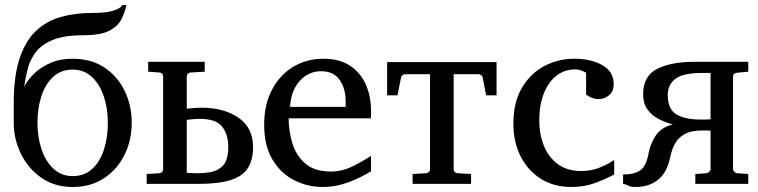

<svg xmlns="http://www.w3.org/2000/svg" viewBox="-20 -726 2993 758"><path d="M500 -241.2Q500 -170.9 470.9 -113.3Q441.9 -55.7 389.6 -21.7Q337.4 12.2 267.1 12.2Q195.3 12.2 143.1 -24.4Q90.8 -61 62.5 -119.1Q34.2 -177.2 34.2 -241.2V-317.9Q34.2 -425.8 57.4 -495.4Q80.6 -564.9 122.1 -604Q163.6 -643.1 219.7 -658.9Q275.9 -674.8 341.8 -674.8Q397 -674.8 422.9 -682.6Q448.7 -690.4 456.3 -698.2Q463.9 -706.1 463.9 -706.1H479Q473.1 -677.7 459.5 -650.1Q445.8 -622.6 411.6 -604.7Q377.4 -586.9 310.1 -586.9Q235.4 -586.9 190.9 -569.3Q146.5 -551.8 123 -522.2Q99.6 -492.7 90.1 -456.5Q80.6 -420.4 75.2 -383.8Q88.9 -409.7 114.5 -435.1Q140.1 -460.4 178.5 -477.3Q216.8 -494.1 267.1 -494.1Q339.8 -494.1 391.8 -459.7Q443.8 -425.3 471.9 -367.7Q500 -310.1 500 -241.2ZM405.8 -241.2Q405.8 -298.3 389.6 -345.9Q373.5 -393.6 342.5 -422.4Q311.5 -451.2 267.1 -451.2Q220.7 -451.2 189.7 -422.4Q158.7 -393.6 143.3 -345.9Q127.9 -298.3 127.9 -241.2Q127.9 -183.6 144.3 -135.7Q160.6 -87.9 191.7 -59.3Q222.7 -30.8 267.1 -30.8Q313.5 -30.8 344.2 -59.3Q375 -87.9 390.4 -135.7Q405.8 -183.6 405.8 -241.2Z M559.1 0V-39.1L608.4 -42Q616.7 -43 620.4 -47.6Q624 -52.2 624 -57.1V-424.8Q624 -429.7 620.4 -434.6Q616.7 -439.5 608.4 -439.9L564.9 -442.9V-481.9H788.1V-442.9L734.4 -439.9Q726.1 -439.5 721.7 -434.6Q717.3 -429.7 717.3 -424.8V-296.9Q717.3 -296.9 738 -298.8Q758.8 -300.8 775.4 -300.8Q864.3 -300.8 921.6 -261.2Q979 -221.7 979 -145Q979 -94.7 958.5 -62.5Q938 -30.3 890.6 -15.1Q843.3 0 762.2 0Q711.4 0 660.6 0Q609.9 0 559.1 0ZM758.3 -42Q814.5 -42 840.3 -56.6Q866.2 -71.3 873.8 -95Q881.3 -118.7 881.3 -145Q881.3 -194.3 857.4 -225.6Q833.5 -256.8 768.1 -256.8Q755.9 -256.8 736.6 -254.9Q717.3 -252.9 717.3 -252.9V-43.9Q717.3 -43.9 730.2 -43Q743.2 -42 758.3 -42Z M1254.9 12.2Q1194.3 12.2 1141.4 -14.6Q1088.4 -41.5 1055.7 -95.9Q1022.9 -150.4 1022.9 -233.9Q1022.9 -312 1053.2 -370.6Q1083.5 -429.2 1136.7 -461.7Q1189.9 -494.1 1257.8 -494.1Q1319.8 -494.1 1361.3 -467Q1402.8 -439.9 1423.8 -393.3Q1444.8 -346.7 1444.8 -287.1Q1444.8 -281.7 1444.8 -273.7Q1444.8 -265.6 1443.8 -258.8H1119.6Q1119.6 -208 1134.5 -159.7Q1149.4 -111.3 1185.8 -80.1Q1222.2 -48.8 1286.6 -48.8Q1329.6 -48.8 1370.4 -68.6Q1411.1 -88.4 1444.8 -110.8V-49.8Q1402.8 -23.9 1354.2 -5.9Q1305.7 12.2 1254.9 12.2ZM1125 -304.2H1344.7V-326.2Q1344.7 -375.5 1321 -410.2Q1297.4 -444.8 1247.6 -444.8Q1198.2 -444.8 1163.6 -406.7Q1128.9 -368.7 1125 -304.2Z M1940.4 -481V-349.6H1899.4L1885.3 -420.9Q1884.8 -426.3 1878.9 -429.7Q1873 -433.1 1868.7 -433.1H1580.1Q1575.7 -433.1 1570.1 -429.7Q1564.5 -426.3 1563.5 -420.9L1549.3 -349.6H1508.3V-481ZM1771 -454.1V-57.1Q1771 -52.2 1774.9 -47.6Q1778.8 -43 1788.1 -42L1839.8 -39.1V0H1608.9V-39.1L1660.6 -42Q1669.9 -43 1673.8 -47.6Q1677.7 -52.2 1677.7 -57.1V-454.1Z M2404.8 -37.1Q2371.1 -19 2328.9 -3.4Q2286.6 12.2 2235.8 12.2Q2166 12.2 2114.5 -20.5Q2063 -53.2 2034.9 -109.6Q2006.8 -166 2006.8 -237.8Q2006.8 -321.8 2040.3 -378.9Q2073.7 -436 2128.7 -465.1Q2183.6 -494.1 2247.6 -494.1Q2314 -494.1 2358.4 -468.5Q2402.8 -442.9 2402.8 -394Q2402.8 -364.7 2384.5 -349.9Q2366.2 -335 2343.8 -335Q2327.1 -335 2314.9 -340.6Q2302.7 -346.2 2293.9 -352.1V-439Q2283.2 -444.8 2272.5 -448.5Q2261.7 -452.1 2252 -452.1Q2207.5 -452.1 2175.3 -426Q2143.1 -399.9 2126 -354.5Q2108.9 -309.1 2108.9 -251Q2108.9 -195.8 2127.4 -150.1Q2146 -104.5 2182.9 -77.6Q2219.7 -50.8 2274.9 -50.8Q2309.6 -50.8 2341.1 -62Q2372.6 -73.2 2404.8 -94.2Z M2487.8 12.2Q2469.7 12.2 2459 6.3Q2448.2 0.5 2439.9 0V-37.1Q2484.9 -37.1 2508.5 -54.2Q2532.2 -71.3 2541 -123Q2546.4 -155.3 2567.6 -189Q2588.9 -222.7 2636.2 -234.9Q2606 -242.7 2579.1 -256.8Q2552.2 -271 2535.6 -294.7Q2519 -318.4 2519 -353Q2519 -425.8 2574 -453.9Q2628.9 -481.9 2720.2 -481.9H2934.1V-442.9L2891.1 -439Q2874 -437.5 2874 -423.8V-58.1Q2874 -53.2 2879.2 -47.9Q2884.3 -42.5 2891.1 -42L2934.1 -39.1V0H2725.1V-39.1L2768.1 -42Q2775.4 -43 2780.3 -47.9Q2785.2 -52.7 2785.2 -58.1V-210Q2779.8 -210.9 2771 -210.9Q2762.2 -210.9 2752.9 -210.9Q2707.5 -210.9 2681.9 -196Q2656.2 -181.2 2643.8 -157.2Q2631.3 -133.3 2626 -106Q2613.8 -45.4 2578.4 -16.6Q2543 12.2 2487.8 12.2ZM2749 -253.9Q2755.9 -253.9 2767.1 -254.2Q2778.3 -254.4 2785.2 -254.9V-438H2752Q2676.8 -438 2646.5 -415Q2616.2 -392.1 2616.2 -350.1Q2616.2 -295.9 2649.7 -274.9Q2683.1 -253.9 2749 -253.9Z"/></svg>

Font: Charis
Style: Regular
Weight: 400
Designer: Walt Agee, Miriam Martin, Annie Olsen, Victor Gaultney, Lorna Priest, Alan Ward, Bob Hallissy, Martin Hosken, Sharon Cor
Foundry: SIL Global
Version: Version 7.000